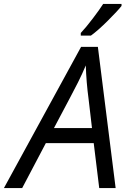

<svg xmlns="http://www.w3.org/2000/svg" viewBox="-77 -951 652 971"><path d="M397 -227.1H154.8L35.2 0H-57.1L333 -713.9H418L507.8 0H424.8ZM388.2 -303.2 371.1 -449.2Q359.4 -536.6 356.9 -620.1Q338.9 -577.1 317.6 -534.7Q296.4 -492.2 195.8 -303.2ZM331.5 -784.2Q358.9 -813.5 392.8 -858.2Q426.8 -902.8 444.8 -931.2H537.6V-920.9Q519 -897 469.2 -847.2Q419.4 -797.4 382.8 -771H331.5Z"/></svg>

Font: CAA NEO Sans
Style: Italic
Weight: 400
Italic angle: -12°
Version: Version 1.10